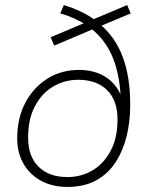

<svg xmlns="http://www.w3.org/2000/svg" viewBox="-20 -730 581 758"><path d="M245 8Q189 8 144.5 -15Q100 -38 74 -81.5Q48 -125 48 -184Q48 -264 80 -324.5Q112 -385 167 -419.5Q222 -454 292 -454Q341 -454 380 -435.5Q419 -417 443.5 -380Q468 -343 470 -286H456Q461 -398 433 -482Q405 -566 339 -618L352 -617L194 -550L180 -583L320 -642V-632Q298 -646 272.5 -657.5Q247 -669 218 -677L232 -710Q268 -699 299.5 -684Q331 -669 356 -650L342 -651L482 -710L496 -677L372 -625L374 -635Q437 -582 466 -501.5Q495 -421 494 -312Q494 -252 480.5 -195Q467 -138 438 -92Q409 -46 361.5 -19Q314 8 245 8ZM246 -31Q301 -31 345.5 -57.5Q390 -84 417 -135Q444 -186 444 -259Q444 -334 402.5 -374.5Q361 -415 289 -415Q235 -415 190 -388.5Q145 -362 118 -311Q91 -260 91 -187Q91 -112 132.5 -71.5Q174 -31 246 -31Z"/></svg>

Font: Nunito Sans 12pt ExtraLight 12pt ExtraLight
Style: Italic
Weight: 250
Italic angle: -9°
Version: Version 3.101;gftools[0.9.27]